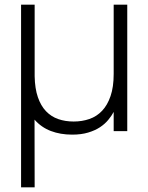

<svg xmlns="http://www.w3.org/2000/svg" viewBox="-20 -560 634 820"><path d="M523.5 -540V0H465.5V-82Q456.5 -65 442.2 -47.8Q428 -30.5 406.8 -16.5Q385.5 -2.5 356.2 6.2Q327 15 288 15Q238 15 197.2 -0.5Q156.5 -16 127.5 -49L128 240H70V-540H128V-234.5Q129 -181.5 141.8 -144.8Q154.5 -108 176.5 -85Q198.5 -62 228.5 -51.5Q258.5 -41 294.5 -41Q330.5 -41 361.8 -51.8Q393 -62.5 416 -86.8Q439 -111 452.2 -149.8Q465.5 -188.5 465.5 -244V-540Z"/></svg>

Font: Vela Sans Light
Style: Regular
Weight: 300
Designer: Principal design: Mikhail Sharanda - project Manrope.
Design modification: Ravid Balaliev
Foundry: Mikhail Sharanda
Version: Version 1.001